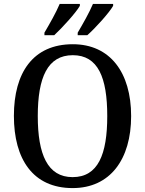

<svg xmlns="http://www.w3.org/2000/svg" viewBox="-20 -951 742 981"><path d="M377 -784V-771H426C469 -809 538 -886 558 -921V-931H455C436 -886 404 -830 377 -784ZM207 -784V-771H257C298 -809 368 -886 388 -921V-931H285C266 -886 234 -830 207 -784ZM351 10C543 10 650 -137 650 -358C650 -580 543 -725 352 -725C149 -725 51 -580 51 -359C51 -137 149 10 351 10ZM351 -46C223 -46 173 -162 173 -358C173 -555 223 -669 352 -669C481 -669 528 -555 528 -358C528 -162 481 -46 351 -46Z"/></svg>

Font: Noto Serif Myanmar SemiCondensed Medium
Style: Regular
Weight: 500
Width: 4
Designer: Ben Mitchell and the Monotype Design Team
Foundry: Monotype Imaging Inc.
Version: Version 2.106